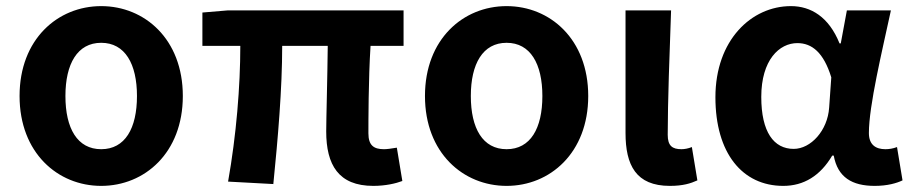

<svg xmlns="http://www.w3.org/2000/svg" viewBox="-20 -594 2979 628"><path d="M311 14C453 14 578 -94 578 -280C578 -466 453 -574 311 -574C169 -574 44 -466 44 -280C44 -94 169 14 311 14ZM311 -106C233 -106 194 -174 194 -280C194 -385 233 -454 311 -454C389 -454 428 -385 428 -280C428 -174 389 -106 311 -106Z M1201 14C1241 14 1275 6 1296 -2L1278 -111C1260 -108 1246 -106 1236 -106C1203 -106 1185 -118 1185 -158C1185 -191 1185 -337 1192 -444H1300V-560H725L642 -553V-444H766C766 -312 753 -152 726 0L874 8C889 -141 903 -303 903 -444H1052C1051 -342 1047 -204 1047 -164C1047 -55 1087 14 1201 14Z M1637 14C1779 14 1904 -94 1904 -280C1904 -466 1779 -574 1637 -574C1495 -574 1370 -466 1370 -280C1370 -94 1495 14 1637 14ZM1637 -106C1559 -106 1520 -174 1520 -280C1520 -385 1559 -454 1637 -454C1715 -454 1754 -385 1754 -280C1754 -174 1715 -106 1637 -106Z M2171 14C2214 14 2239 6 2261 -4L2243 -113C2231 -108 2218 -106 2209 -106C2179 -106 2164 -117 2164 -153C2164 -258 2170 -423 2175 -560H2026V-159C2026 -54 2060 14 2171 14Z M2542 14C2609 14 2663 -19 2702 -85H2707C2720 -14 2767 14 2841 14C2883 14 2913 5 2932 -4L2914 -113C2901 -108 2888 -106 2876 -106C2845 -106 2822 -120 2822 -159C2822 -248 2865 -426 2894 -560H2750L2730 -452H2726C2691 -539 2632 -574 2567 -574C2438 -574 2320 -463 2320 -276C2320 -93 2408 14 2542 14ZM2576 -107C2511 -107 2470 -162 2470 -277C2470 -398 2529 -453 2588 -453C2636 -453 2674 -422 2699 -341L2692 -242C2687 -167 2632 -107 2576 -107Z"/></svg>

Font: Noto Sans Mono CJK SC
Style: Bold
Weight: 700
Designer: Ryoko NISHIZUKA 西塚涼子 (kana, bopomofo & ideographs); Paul D. Hunt (Latin, Greek & Cyrillic); Sandoll Communications 산돌커뮤니
Foundry: Adobe
Version: Version 2.004;hotconv 1.0.118;makeotfexe 2.5.65603